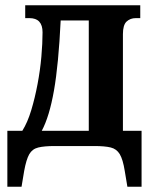

<svg xmlns="http://www.w3.org/2000/svg" viewBox="-20 -556 575 731"><path d="M8 155V-58H65Q85 -90 99 -136.5Q113 -183 123 -236Q133 -289 137.5 -340Q142 -391 142 -433Q142 -487 92 -487H76V-536H514V-487H497Q476 -487 462 -474Q448 -461 448 -426V-58H519V155H465L455 95Q448 51 436 31Q424 11 401.5 5.5Q379 0 339 0H188Q149 0 126 5.5Q103 11 91.5 31Q80 51 72 95L62 155ZM139 -58H318V-478H211Q203 -311 185.5 -211.5Q168 -112 139 -58Z"/></svg>

Font: Noto Serif ExtraCondensed
Style: Bold
Weight: 700
Width: 2
Designer: Monotype Design Team
Foundry: Monotype Imaging Inc.
Version: Version 2.014; ttfautohint (v1.8.4.7-5d5b)